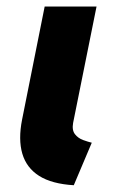

<svg xmlns="http://www.w3.org/2000/svg" viewBox="-20 -545 346 573"><path d="M200.2 7.8Q134.8 3.9 96.9 -20Q59.1 -43.9 46.6 -86.4Q34.2 -128.9 45.9 -188L113.3 -525.4H268.1L198.2 -178.2Q194.3 -156.2 203.9 -144.3Q213.4 -132.3 228.3 -127Q243.2 -121.6 253.9 -119.1Z"/></svg>

Font: Reddit Sans ExtraBold
Style: Italic
Weight: 800
Italic angle: -11.25°
Designer: Stephen Hutchings
Version: Version 1.013